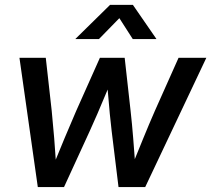

<svg xmlns="http://www.w3.org/2000/svg" viewBox="-20 -756 854 776"><path d="M132.8 0 58.6 -522.5H165L189 -308.1Q194.3 -255.4 199 -197.8Q203.6 -140.1 207.5 -80.6H192.9Q216.8 -139.2 240.7 -196.8Q264.6 -254.4 288.1 -308.1L383.8 -522.5H483.9L507.8 -308.1Q513.7 -255.4 518.3 -197.8Q522.9 -140.1 527.3 -80.6H511.7Q535.6 -139.6 559.1 -197Q582.5 -254.4 606 -308.1L701.7 -522.5H814L566.9 0H459L431.2 -227.1Q427.2 -260.3 423.8 -295.7Q420.4 -331.1 417.5 -367.4Q414.6 -403.8 411.1 -439H434.1Q418.9 -403.8 403.8 -367.4Q388.7 -331.1 373.5 -295.7Q358.4 -260.3 342.8 -226.6L238.8 0ZM379.9 -598.1H285.2V-599.1L424.8 -736.3H517.1L611.8 -599.1V-598.1H516.6L462.4 -682.6Z"/></svg>

Font: Inter 28pt Medium
Style: Italic
Weight: 500
Italic angle: -9.3988°
Designer: Rasmus Andersson
Foundry: rsms
Version: Version 4.001;git-66647c0bb